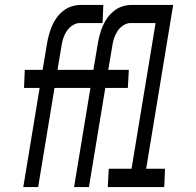

<svg xmlns="http://www.w3.org/2000/svg" viewBox="-20 -755 790 775"><path d="M74 0 140 -400H77L80 -473H152L170 -580Q173 -598 178 -616Q183 -634 190.5 -651.5Q198 -669 209.5 -684.5Q221 -700 236.5 -712Q252 -724 270 -729.5Q288 -735 306 -735H397L394 -662H302Q287 -662 272.5 -652.5Q258 -643 249 -629Q240 -615 235 -599.5Q230 -584 228 -568L212 -473H350L347 -400H200L134 0ZM279 0 345 -400H282L285 -473H357L375 -580Q378 -598 383 -616Q388 -634 395.5 -651.5Q403 -669 414.5 -684.5Q426 -700 441.5 -712Q457 -724 475 -729.5Q493 -735 511 -735H602L599 -662H507Q492 -662 477.5 -652.5Q463 -643 454 -629Q445 -615 440 -599.5Q435 -584 433 -568L417 -473H500L496 -400H405L339 0ZM415 0 419 -74H511L608 -662H532L535 -735H679L570 -74H646L643 0Z"/></svg>

Font: Iosevka Custom Oblique
Style: Regular
Weight: 400
Italic angle: -9°
Designer: Belleve Invis
Foundry: Belleve Invis
Version: Version 27.0.1